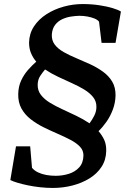

<svg xmlns="http://www.w3.org/2000/svg" viewBox="-20 -837 634 948"><path d="M504.5 -91.5Q503.5 -47 481.2 -13Q459 21 421.5 44Q384 67 337.5 79Q291 91 241 91Q210 91 178 87.5Q146 84 117.2 78Q88.5 72 66 65.2Q43.5 58.5 31 52L59 -114.5H129L138 -8.5Q149.5 5.5 168 14.2Q186.5 23 208.8 27Q231 31 255 31Q288 31 319 21.5Q350 12 370.5 -10Q391 -32 392 -68.5Q392.5 -94 375 -112.5Q357.5 -131 328.5 -146.2Q299.5 -161.5 264.8 -176.5Q230 -191.5 195.5 -208.5Q161 -225.5 132 -248Q103 -270.5 86 -301Q69 -331.5 70 -373.5Q71 -410.5 84.5 -439.5Q98 -468.5 118.2 -491.5Q138.5 -514.5 159 -532.5Q142.5 -552 133 -575Q123.5 -598 123.5 -627Q124.5 -671.5 147.8 -706.8Q171 -742 209.5 -766.8Q248 -791.5 294.2 -804.2Q340.5 -817 388 -817Q431.5 -817 469.8 -811.2Q508 -805.5 536 -797Q564 -788.5 577 -780L550.5 -625.5H481.5L469 -730Q461.5 -739.5 446 -745.8Q430.5 -752 411.2 -755.5Q392 -759 371.5 -759Q352 -758.5 329.5 -755Q307 -751.5 286.5 -741.8Q266 -732 252.2 -714.2Q238.5 -696.5 236 -668.5Q234 -638.5 250 -617.2Q266 -596 294.2 -580Q322.5 -564 356.8 -549.8Q391 -535.5 425.2 -519.8Q459.5 -504 488.2 -483.2Q517 -462.5 534 -434Q551 -405.5 550.5 -365Q549.5 -329 537.2 -296.2Q525 -263.5 506 -236.2Q487 -209 466.5 -189.5Q484.5 -168.5 494.8 -146Q505 -123.5 504.5 -91.5ZM456 -309Q456.5 -336.5 440 -357.2Q423.5 -378 396 -394.8Q368.5 -411.5 335 -426.5Q301.5 -441.5 267 -457.8Q232.5 -474 202.5 -494Q190.5 -480 178.5 -462Q166.5 -444 166 -418.5Q165.5 -390 182 -368.5Q198.5 -347 226.2 -330Q254 -313 288 -297.5Q322 -282 356.8 -265.2Q391.5 -248.5 422 -228Q434.5 -244.5 445.2 -265.5Q456 -286.5 456 -309Z"/></svg>

Font: Merriweather Light 18pt SemiBold
Style: Italic
Weight: 600
Italic angle: -7.8°
Version: Version 2.101